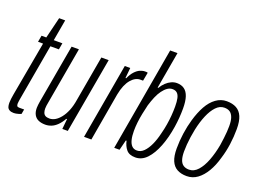

<svg xmlns="http://www.w3.org/2000/svg" viewBox="-106 -983 1711 1255"><g transform="rotate(20 749.5 -355.5)"><path d="M68 11Q49 11 37.5 4.5Q26 -2 22 -13.5Q18 -25 18 -42Q18 -55 20 -70Q22 -85 25 -103L93 -481H58L66 -526H99L135 -673H177L151 -526H211L203 -481H144L75 -88Q74 -82 72.5 -71Q71 -60 71 -56Q71 -44 75 -39Q79 -34 90 -34H124L118 -1Q111 2 101.5 5Q92 8 83 9.5Q74 11 68 11Z M287 12Q260 12 240 3.5Q220 -5 209 -24Q198 -43 198 -72Q198 -82 199.5 -93.5Q201 -105 203 -118L275 -526H326L256 -128Q254 -117 252.5 -107Q251 -97 251 -87Q251 -72 255.5 -59.5Q260 -47 270.5 -41Q281 -35 299 -35Q319 -35 338 -46Q357 -57 375 -79.5Q393 -102 406.5 -135Q420 -168 427 -213L482 -526H533L440 0H402L409 -71H404Q387 -41 368 -22.5Q349 -4 328.5 4Q308 12 287 12Z M553 0 645 -526H683L676 -454H681Q695 -485 712 -503.5Q729 -522 747 -530Q765 -538 782 -538Q787 -538 791.5 -538Q796 -538 801 -536L790 -477H770Q754 -477 738 -468.5Q722 -460 707 -442.5Q692 -425 680.5 -398Q669 -371 662 -334L604 0Z M913 12Q870 12 850 -12.5Q830 -37 823 -71H818L800 0H763L889 -723H940L895 -467H900Q913 -489 930 -505Q947 -521 966 -529.5Q985 -538 1004 -538Q1035 -538 1056 -523Q1077 -508 1087.5 -476.5Q1098 -445 1098 -395Q1098 -363 1095.5 -330.5Q1093 -298 1088 -265Q1076 -187 1051.5 -124Q1027 -61 992.5 -24.5Q958 12 913 12ZM908 -34Q934 -34 955 -55Q976 -76 992.5 -111.5Q1009 -147 1020 -194Q1029 -228 1034.5 -261.5Q1040 -295 1042.5 -327Q1045 -359 1045 -389Q1045 -424 1040 -446.5Q1035 -469 1023 -480Q1011 -491 991 -491Q972 -491 955.5 -479.5Q939 -468 923.5 -447Q908 -426 896 -397.5Q884 -369 874 -336Q866 -303 859.5 -271Q853 -239 849.5 -208Q846 -177 846 -148Q846 -112 852.5 -86.5Q859 -61 872.5 -47.5Q886 -34 908 -34Z M1270 12Q1231 12 1203.5 -3Q1176 -18 1162 -50.5Q1148 -83 1148 -136Q1148 -188 1155.5 -241Q1163 -294 1177 -342Q1194 -401 1218.5 -445Q1243 -489 1277 -513.5Q1311 -538 1351 -538Q1391 -538 1418.5 -523Q1446 -508 1460 -475.5Q1474 -443 1474 -389Q1474 -336 1466.5 -282Q1459 -228 1444 -180Q1428 -122 1402.5 -79Q1377 -36 1344 -12Q1311 12 1270 12ZM1270 -33Q1305 -33 1332 -63.5Q1359 -94 1378 -144Q1397 -194 1408 -254Q1412 -281 1415 -305Q1418 -329 1419.5 -350.5Q1421 -372 1421 -391Q1421 -427 1413 -449.5Q1405 -472 1390 -482.5Q1375 -493 1351 -493Q1319 -493 1293.5 -466Q1268 -439 1249 -394Q1230 -349 1218 -293Q1212 -264 1208 -236Q1204 -208 1202 -182.5Q1200 -157 1200 -134Q1200 -99 1207.5 -76.5Q1215 -54 1231 -43.5Q1247 -33 1270 -33Z"/></g></svg>

Font: Archivo ExtraCondensed ExtraLight
Style: Italic
Weight: 250
Width: 2
Italic angle: -10°
Designer: Hector Gatti
Foundry: Omnibus-Type
Version: Version 2.001